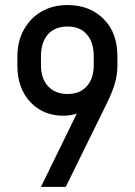

<svg xmlns="http://www.w3.org/2000/svg" viewBox="-20 -730 534 760"><path d="M391.1 -653.8Q444.8 -600.1 444.8 -505.9V-472.2Q444.8 -434.1 434.1 -397.9Q424.8 -365.7 402.8 -320.8L240.2 9.8H142.1L284.2 -280.8L275.9 -277.8Q254.4 -272 231 -272Q149.9 -272 99.1 -327.1Q48.8 -381.8 48.8 -470.2V-503.9Q48.8 -568.8 75.2 -613.8Q102.5 -661.6 146 -685.1Q189.5 -710 247.1 -710Q336.4 -710 391.1 -653.8ZM351.1 -473.1V-506.8Q351.1 -563.5 323.2 -594.2Q296.9 -625 247.1 -625Q197.8 -625 169.9 -594.2Q142.1 -562 142.1 -507.8V-474.1Q142.1 -418.5 169.9 -389.2Q198.2 -357.9 247.1 -357.9Q295.9 -357.9 323.2 -388.2Q351.1 -418.9 351.1 -473.1Z"/></svg>

Font: D-DIN-PRO Medium
Style: Regular
Weight: 500
Designer: datto
Foundry: CyberFei
Version: Version 1.000;hotconv 1.0.109;makeotfexe 2.5.65596